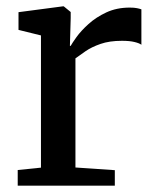

<svg xmlns="http://www.w3.org/2000/svg" viewBox="-20 -587 490 607"><path d="M36 0V-49.5L109.5 -57V-475L38.5 -492.5V-548.5L179 -567H181.5L203.5 -549V-530L201 -442H203.5Q208 -450.5 222 -470Q236 -489.5 259.8 -511Q283.5 -532.5 316.2 -547.8Q349 -563 390 -563Q404.5 -563 413 -561.2Q421.5 -559.5 427 -557.5V-445.5Q420.5 -450.5 405.2 -454.2Q390 -458 365.5 -458Q326 -458 298 -448.2Q270 -438.5 251 -425.5Q232 -412.5 218.5 -402.5V-57.5L343 -49V0Z"/></svg>

Font: Merriweather 20pt Medium
Style: Regular
Weight: 500
Version: Version 2.100